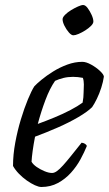

<svg xmlns="http://www.w3.org/2000/svg" viewBox="-20 -747 435 767"><path d="M145 0Q135 0 119.5 -7Q104 -14 87 -26Q70 -38 55.5 -53Q41 -68 32 -84Q32 -129 41 -177.5Q50 -226 63.5 -270.5Q77 -315 91.5 -350Q106 -385 117 -402Q126 -412 146 -428.5Q166 -445 192.5 -461.5Q219 -478 249 -489Q279 -500 309 -500Q324 -500 344 -489Q364 -478 379 -464Q394 -450 395 -441Q392 -420 384.5 -396.5Q377 -373 367 -352.5Q357 -332 348 -319Q330 -301 293.5 -279.5Q257 -258 211.5 -238Q166 -218 120 -201Q114 -170 110.5 -144.5Q107 -119 106 -101Q112 -90 126.5 -80Q141 -70 158 -63Q175 -56 188 -56Q197 -56 207.5 -63.5Q218 -71 232 -86.5Q246 -102 264 -124.5Q282 -147 306 -177Q314 -176 319.5 -172.5Q325 -169 327 -164Q317 -139 301.5 -110.5Q286 -82 263.5 -57Q241 -32 211.5 -16Q182 0 145 0ZM131 -252Q164 -264 198 -278Q232 -292 261.5 -307.5Q291 -323 310 -337Q312 -347 313 -358Q314 -369 314 -378Q315 -394 315 -409.5Q315 -425 311 -436Q301 -438 291 -439Q281 -440 272 -440Q251 -440 233 -435.5Q215 -431 200 -424Q179 -394 161.5 -347.5Q144 -301 131 -252ZM273 -606Q265 -606 255 -617.5Q245 -629 237.5 -644Q230 -659 230 -670Q230 -678 240 -688Q250 -698 264 -706.5Q278 -715 291.5 -721Q305 -727 312 -727Q321 -727 330 -715Q339 -703 346 -687.5Q353 -672 353 -661Q353 -653 343.5 -643.5Q334 -634 320.5 -625.5Q307 -617 294 -611.5Q281 -606 273 -606Z"/></svg>

Font: Texturina 12pt Light
Style: Italic
Weight: 300
Italic angle: -11°
Designer: Guillermo Torres Carreño
Foundry: Omnibus-Type
Version: Version 1.002